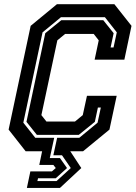

<svg xmlns="http://www.w3.org/2000/svg" viewBox="-20 -720 646 914"><path d="M108 174.5 124.5 96H227L245.5 80L234 65H167L180.5 0H102L21 -103L126 -597L251 -700H524.5L606 -597L572 -436H430.5L450 -528L426 -558.5H290L253 -528L177 -172L201 -141.5H337L374 -172L394 -264H535.5L501 -103L375.5 0H314.5L367 80L265.5 174.5ZM158 142H249L317 80L275 19H234L252 -64H357.5L444.5 -136L460 -208H446L431.5 -140L355 -78H155.5L106 -140L195.5 -562L272 -624H471.5L521 -562L506.5 -494H520.5L536 -566L479.5 -638H270L182.5 -566L91 -136L148 -64H238L217 32.5H265.5L299 80L245.5 128.5H161Z"/></svg>

Font: Tourney Condensed Regular
Style: Bold Italic
Weight: 700
Width: 3
Italic angle: -12°
Designer: Tyler Finck
Foundry: Etcetera Type Co
Version: Version 1.010; ttfautohint (v1.8.3)